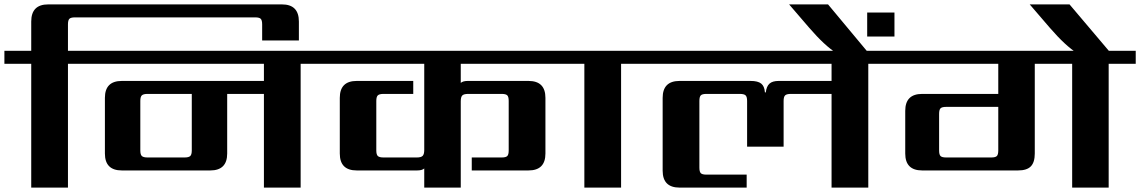

<svg xmlns="http://www.w3.org/2000/svg" viewBox="-40 -853 5184 873"><path d="M391 -622V-563H269V0H102V-563H-20V-622H102V-755Q102 -833 179 -833H1242Q1319 -833 1319 -755V-669H1152V-742Q1152 -761 1145.5 -767.5Q1139 -774 1120 -774H301Q282 -774 275.5 -767.5Q269 -761 269 -742V-622Z M832 -169V-426H631Q612 -426 605 -419.5Q598 -413 598 -394V-169Q598 -150 605 -143.5Q612 -137 631 -137H799Q818 -137 825 -143.5Q832 -150 832 -169ZM1449 -622V-563H1327V0H1160V-426H993V-155Q993 -78 916 -78H514Q437 -78 437 -155V-408Q437 -485 514 -485H1160V-563H351V-622Z M2535 -563H2055V-476Q2065 -485 2087 -485H2363Q2440 -485 2440 -408V-155Q2440 -78 2363 -78H2105V-137H2241Q2260 -137 2266.5 -143.5Q2273 -150 2273 -169V-394Q2273 -413 2266.5 -419.5Q2260 -426 2241 -426H2089Q2069 -426 2062 -419Q2055 -412 2055 -392V0H1889V-87Q1879 -78 1857 -78H1582Q1505 -78 1505 -155V-408Q1505 -485 1582 -485H1839V-426H1704Q1685 -426 1678 -419.5Q1671 -413 1671 -394V-169Q1671 -150 1678 -143.5Q1685 -137 1704 -137H1855Q1875 -137 1882 -144.5Q1889 -152 1889 -171V-563H1409V-622H2535Z M2906 -622V-563H2784V0H2617V-563H2495V-622Z M4030 -622V-563H3908V0H3741V-426H3556Q3537 -426 3530 -419.5Q3523 -413 3523 -394V-186H3357V-394Q3357 -413 3350 -419.5Q3343 -426 3324 -426H3172Q3153 -426 3146.5 -419.5Q3140 -413 3140 -394V-91Q3140 -72 3146.5 -65.5Q3153 -59 3172 -59H3355V0H3050Q2973 0 2973 -77V-408Q2973 -485 3050 -485H3373Q3406 -485 3421 -473Q3436 -461 3438 -433H3442Q3445 -460 3458.5 -472.5Q3472 -485 3501 -485H3741V-563H2866V-622Z M3903 -687V-796H4027V-687ZM3910 -611H3764Q3710 -645 3640 -726L3548 -833H3725Z M4262 -137H4467Q4486 -137 4492.5 -143.5Q4499 -150 4499 -169V-367H4262Q4243 -367 4236.5 -360.5Q4230 -354 4230 -335V-169Q4230 -150 4236.5 -143.5Q4243 -137 4262 -137ZM5124 -622V-563H5001V0H4835V-563H4665V-155Q4665 -115 4647 -96.5Q4629 -78 4589 -78H4153Q4076 -78 4076 -155V-349Q4076 -426 4153 -426H4499V-563H3990V-622Z M5011 -611H4858Q4804 -645 4734 -726L4642 -833H4823Z"/></svg>

Font: Sarpanch
Style: Bold
Weight: 700
Designer: Manushi Parikh (Devanagari and Latin), Jyotish Sonowal (Devanagari)
Foundry: Indian Type Foundry
Version: Version 2.004;PS 1.0;hotconv 1.0.78;makeotf.lib2.5.61930; tt